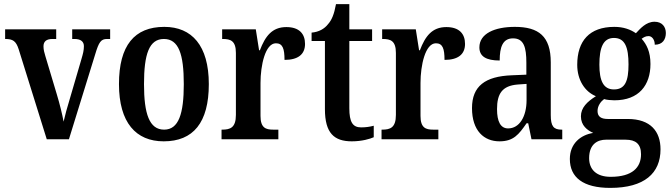

<svg xmlns="http://www.w3.org/2000/svg" viewBox="-20 -679 3271 936"><path d="M71 -439 208 0H316L444 -414C462 -474 472 -489 502 -489H517V-536H332V-489H343C374 -489 389 -476 389 -454C389 -434 385 -418 377 -391L322 -203C308 -158 296 -113 290 -86C284 -120 271 -173 257 -219L201 -406C196 -422 192 -437 192 -453C192 -476 205 -489 236 -489H254V-536H5V-489C43 -489 58 -479 71 -439Z M778 10C922 10 998 -81 998 -269C998 -457 915 -548 781 -548C635 -548 560 -457 560 -269C560 -81 643 10 778 10ZM780 -47C708 -47 682 -124 682 -269C682 -415 707 -489 779 -489C851 -489 876 -415 876 -269C876 -124 851 -47 780 -47Z M1060 0H1337V-47H1312C1276 -47 1250 -55 1250 -114V-275C1250 -360 1273 -468 1325 -468C1358 -468 1367 -442 1367 -387C1433 -387 1467 -414 1467 -465C1467 -514 1439 -547 1376 -547C1306 -547 1273 -502 1247 -434H1243L1227 -536H1063V-489H1066C1104 -489 1130 -480 1130 -421V-119C1130 -56 1102 -47 1063 -47H1060Z M1695 10C1745 10 1784 -2 1802 -10V-66C1783 -61 1764 -58 1740 -58C1699 -58 1683 -85 1683 -151V-479H1794V-536H1683V-659H1618C1609 -609 1597 -581 1579 -561C1562 -539 1535 -523 1499 -520V-479H1564V-147C1564 -30 1609 10 1695 10Z M1840 0H2117V-47H2092C2056 -47 2030 -55 2030 -114V-275C2030 -360 2053 -468 2105 -468C2138 -468 2147 -442 2147 -387C2213 -387 2247 -414 2247 -465C2247 -514 2219 -547 2156 -547C2086 -547 2053 -502 2027 -434H2023L2007 -536H1843V-489H1846C1884 -489 1910 -480 1910 -421V-119C1910 -56 1882 -47 1843 -47H1840Z M2415 10C2483 10 2509 -23 2547 -78H2555L2571 0H2721V-47H2718C2679 -47 2665 -63 2665 -118V-375C2665 -502 2606 -548 2490 -548C2391 -548 2317 -515 2317 -448C2317 -404 2350 -384 2416 -384C2416 -450 2431 -492 2481 -492C2534 -492 2546 -448 2546 -373V-315L2475 -312C2345 -307 2281 -259 2281 -152C2281 -41 2340 10 2415 10ZM2457 -53C2420 -53 2403 -87 2403 -147C2403 -222 2428 -261 2504 -267L2547 -270V-191C2547 -110 2512 -53 2457 -53Z M2955 237C3122 237 3200 165 3200 49C3200 -38 3152 -99 3040 -99H2943C2911 -99 2893 -110 2893 -138C2893 -164 2910 -185 2925 -196C2936 -192 2962 -190 2975 -190C3095 -190 3151 -264 3151 -367C3151 -427 3132 -463 3108 -490C3118 -497 3127 -503 3142 -503C3158 -503 3172 -486 3172 -461C3211 -461 3226 -488 3226 -518C3226 -548 3208 -573 3171 -573C3129 -573 3101 -539 3080 -517C3054 -535 3020 -548 2975 -548C2853 -548 2794 -479 2794 -363C2794 -289 2831 -232 2885 -210C2842 -183 2812 -154 2812 -112C2812 -67 2843 -44 2872 -31C2809 -21 2758 22 2758 96C2758 186 2823 237 2955 237ZM2973 -243C2921 -243 2902 -286 2902 -364C2902 -446 2920 -494 2973 -494C3027 -494 3044 -448 3044 -365C3044 -285 3028 -243 2973 -243ZM2957 183C2887 183 2852 147 2852 92C2852 21 2896 2 2934 2H3030C3079 2 3105 23 3105 73C3105 137 3063 183 2957 183Z"/></svg>

Font: Noto Serif Devanagari Condensed SemiBold
Style: Regular
Weight: 600
Width: 3
Designer: Universal Thirst, Indian Type Foundry and the Monotype Design Team
Foundry: Monotype Imaging Inc.
Version: Version 2.004